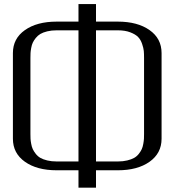

<svg xmlns="http://www.w3.org/2000/svg" viewBox="-20 -853 852 915"><path d="M541.5 -83.5Q566.4 -83.5 586.4 -88.4Q606.4 -93.3 619.4 -100.6Q632.3 -107.9 641.6 -119.9Q650.9 -131.8 655.5 -142.1Q660.2 -152.3 662.8 -167.2Q665.5 -182.1 666 -191.7Q666.5 -201.2 666.5 -214.4V-577.1Q666.5 -596.7 665.3 -610.1Q664.1 -623.5 657.2 -643.8Q650.4 -664.1 637.9 -676.8Q625.5 -689.5 600.8 -699Q576.2 -708.5 541.5 -708.5H437.5V-83.5ZM250 -41.5Q156.2 -41.5 98.9 -82Q41.5 -122.6 41.5 -191.9V-600.1Q41.5 -669.4 98.9 -709.7Q156.2 -750 250 -750H354V-833.5H437.5V-750H541.5Q635.3 -750 692.6 -709.7Q750 -669.4 750 -600.1V-191.9Q750 -122.6 692.6 -82Q635.3 -41.5 541.5 -41.5H437.5V41.5H354V-41.5ZM354 -83.5V-708.5H250Q225.1 -708.5 205.1 -703.6Q185.1 -698.7 172.4 -691.2Q159.7 -683.6 150.4 -671.9Q141.1 -660.2 136.2 -649.7Q131.3 -639.2 128.7 -624.5Q126 -609.9 125.5 -600.1Q125 -590.3 125 -577.1V-214.4Q125 -201.2 125.5 -191.7Q126 -182.1 128.7 -167.5Q131.3 -152.8 136.2 -142.3Q141.1 -131.8 150.4 -119.9Q159.7 -107.9 172.4 -100.6Q185.1 -93.3 205.1 -88.4Q225.1 -83.5 250 -83.5Z"/></svg>

Font: Gputeks
Style: Regular
Weight: 500
Version: Version 0.9